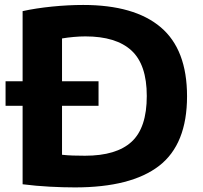

<svg xmlns="http://www.w3.org/2000/svg" viewBox="-20 -768 840 794"><path d="M290 7Q241.5 7 185.2 4Q129 1 73.5 -6V-722Q128 -734 195.2 -740.8Q262.5 -747.5 324 -747.5Q536 -747.5 644.8 -655.2Q753.5 -563 753.5 -370Q753.5 -171.5 638 -82.2Q522.5 7 290 7ZM331.5 -124Q461.5 -124 524.2 -181.8Q587 -239.5 587 -371Q587 -501 523.5 -559.2Q460 -617.5 333 -617.5Q310.5 -617.5 285 -615.2Q259.5 -613 236.5 -609V-128Q258.5 -125.5 281.5 -124.8Q304.5 -124 331.5 -124ZM3 -330.5V-432H387.5V-330.5Z"/></svg>

Font: Encode Sans Semi Expanded
Style: Bold
Weight: 700
Width: 6
Designer: Multiple Designers
Foundry: Impallari Type
Version: Version 3.000; ttfautohint (v1.8.3) -l 8 -r 50 -G 200 -x 14 